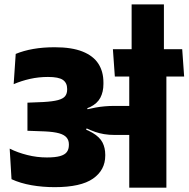

<svg xmlns="http://www.w3.org/2000/svg" viewBox="-20 -872 876 892"><path d="M835.5 -516.5 826.5 -643.5H504.5L513.5 -516.5ZM580.5 0H753V-562H580.5ZM25 -181.5 33.5 -39.5Q75 -20.5 126.5 -11.5Q178 -2.5 234 -2.5Q355.5 -2.5 412.2 -42.2Q469 -82 469 -149V-153Q469 -185 456.2 -210Q443.5 -235 409.8 -255Q376 -275 313 -292.5L310.5 -356Q366 -358.5 399 -374.8Q432 -391 446.2 -418Q460.5 -445 460.5 -481.5V-489Q460.5 -539.5 437 -576Q413.5 -612.5 363.5 -632.5Q313.5 -652.5 234 -652.5Q179.5 -652.5 134.2 -644.5Q89 -636.5 53 -621.5L43.5 -481Q79.5 -496.5 119.5 -505.5Q159.5 -514.5 203 -514.5Q252.5 -514.5 272.2 -500.8Q292 -487 292 -459V-456Q292 -437.5 282.8 -425.5Q273.5 -413.5 249.5 -407Q225.5 -400.5 181 -398L107.5 -395V-264.5L189 -261.5Q230 -259.5 254.2 -252.8Q278.5 -246 289.2 -233.2Q300 -220.5 300 -202V-198.5Q300 -178.5 290.5 -165.8Q281 -153 258.8 -146.8Q236.5 -140.5 198 -140.5Q151.5 -140.5 106.8 -151.8Q62 -163 25 -181.5ZM304 -367.5V-280L378 -264L382.5 -275.5Q403 -266 422.2 -259.2Q441.5 -252.5 463.8 -248.8Q486 -245 515 -245H640V-380H513.5Q488 -380 466.2 -378Q444.5 -376 425 -372.5Q405.5 -369 386.5 -364.5L385 -372ZM591.5 -851.5V-625.5H741.5V-851.5Z"/></svg>

Font: Anek Devanagari ExtraBold
Style: Regular
Weight: 800
Designer: Kailash Malviya (Devanagari) & Yesha Goshar (Latin)
Foundry: Ek Type
Version: Version 1.003